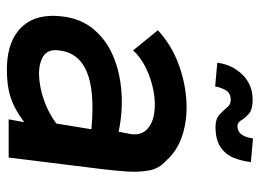

<svg xmlns="http://www.w3.org/2000/svg" viewBox="-116 -614 736 543"><g transform="rotate(90 251.5 -343.0)"><path d="M170 5Q94 3 56 -38Q18 -79 27 -152Q33 -204 63 -240Q93 -276 139 -295.5Q185 -315 240.5 -319Q296 -323 353 -311L360 -347Q363 -375 346.5 -391Q330 -407 301.5 -411.5Q273 -416 239.5 -410Q206 -404 174.5 -389Q143 -374 123 -352L66 -422Q106 -459 158 -479Q210 -499 263.5 -502.5Q317 -506 362.5 -491.5Q408 -477 436 -444Q457 -426 462.5 -397.5Q468 -369 465.5 -333.5Q463 -298 458 -258L426 0H318L326 -44Q289 -16 254 -5Q219 6 170 5ZM330 -135 346 -234Q238 -244 183.5 -221Q129 -198 123 -142Q119 -111 139.5 -98Q160 -85 193.5 -86Q227 -87 264 -100Q301 -113 330 -135ZM339 -585Q317 -585 305 -596Q293 -607 284.5 -617.5Q276 -628 264 -628Q244 -628 236 -614.5Q228 -601 225 -584L158 -590Q163 -632 191.5 -661Q220 -690 262 -690Q290 -690 302 -679.5Q314 -669 320.5 -658Q327 -647 337 -647Q366 -647 372 -691L439 -685Q436 -660 427 -637Q418 -614 397 -599.5Q376 -585 339 -585Z"/></g></svg>

Font: Kulim Park SemiBold
Style: Italic
Weight: 600
Italic angle: -8°
Designer: Noponies / Dale Sattler
Foundry: Noponies
Version: Version 1.000; ttfautohint (v1.8.3)